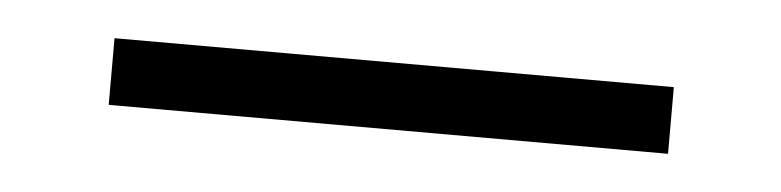

<svg xmlns="http://www.w3.org/2000/svg" viewBox="-23 -813 537 132"><g transform="rotate(5 246.0 -747.0)"><path d="M53 -770H439V-724H53Z"/></g></svg>

Font: TavirajRegular
Style: Regular
Weight: 400
Designer: Katatrad Team
Foundry: CadsonDemak
Version: Version 1.000